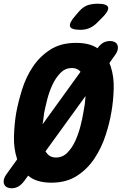

<svg xmlns="http://www.w3.org/2000/svg" viewBox="-58 -970 678 1030"><path d="M218 10Q137 10 94 -27Q93 -27 93 -28L72 1Q57 21 40.5 30.5Q24 40 3 40Q-9 40 -19.5 35Q-30 30 -35 20Q-40 10 -37.5 -5Q-35 -20 -20 -40L34 -115Q34 -117 33 -119Q15 -174 17 -240Q19 -306 29 -365Q40 -424 60.5 -490Q81 -556 118 -611.5Q155 -667 211.5 -703.5Q268 -740 350 -740Q423 -740 465 -711Q479 -731 496 -741Q513 -750 533 -750Q545 -750 556 -745Q567 -740 571.5 -730Q576 -720 573.5 -705Q571 -690 556 -670L529 -632Q533 -623 536 -613Q554 -558 552 -493Q550 -428 540 -371Q530 -310 508 -243Q486 -176 448.5 -119.5Q411 -63 354.5 -26.5Q298 10 218 10ZM242 -125Q278 -125 303.5 -151Q329 -177 346 -214.5Q363 -252 373.5 -293Q384 -334 389 -365Q393 -386 397 -412Q399 -432 401 -455L186 -158Q194 -145 204 -137Q219 -125 242 -125ZM171 -304 374 -585 366 -593Q351 -605 327 -605Q292 -605 266.5 -579Q241 -553 223.5 -515.5Q206 -478 195.5 -437Q185 -396 179 -365Q176 -345 173 -319Q171 -311 171 -304ZM374 -810Q323 -810 317.5 -829Q312 -848 349 -889L367 -910Q390 -935 413.5 -942.5Q437 -950 466 -950Q517 -950 522 -930.5Q527 -911 488 -873L463 -848Q443 -828 421 -819Q399 -810 374 -810Z"/></svg>

Font: Maple Mono ExtraBold
Style: Italic
Weight: 800
Italic angle: -10°
Monospace: yes
Designer: subframe7536
Version: Version 7.200